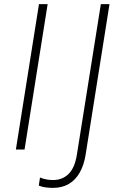

<svg xmlns="http://www.w3.org/2000/svg" viewBox="-20 -725 576 931"><path d="M57 0 169 -705H211L99 0ZM237 186Q221 186 203.5 184Q186 182 168 175L174 136Q192 143 207.5 145.5Q223 148 237 148Q283 148 313 118Q343 88 353 24L469 -705H511L395 26Q387 76 366.5 112Q346 148 313.5 167Q281 186 237 186Z"/></svg>

Font: Mulish ExtraLight
Style: Italic
Weight: 200
Italic angle: -9°
Designer: Vernon Adams
Foundry: Vernon Adams
Version: Version 3.603